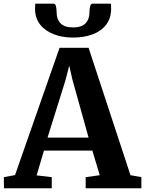

<svg xmlns="http://www.w3.org/2000/svg" viewBox="-34 -1002 772 1022"><path d="M46 -70 283 -747.5H437.5L660.5 -69.5L718.5 -59V0H422V-59L497 -69.5L457.5 -200.5H200L161 -68.5L241.5 -59V0H-13L-13.5 -59ZM437.5 -269.5 351.5 -578 334.5 -652.5 315 -576.5 219 -269.5ZM251 -982.5Q261.5 -982.5 264.5 -965.8Q267.5 -949 267.5 -935Q267.5 -899 288.5 -877.5Q309.5 -856 355 -856Q400 -856 421 -877.5Q442 -899 442 -935Q442 -949 445.2 -965.8Q448.5 -982.5 458.5 -982.5H556.5Q556.5 -976.5 557 -969.5Q557.5 -962.5 557.5 -955.5Q557.5 -905.5 531.5 -871.2Q505.5 -837 460 -819.5Q414.5 -802 354.5 -802Q297.5 -802 251.8 -819.8Q206 -837.5 179.2 -871.8Q152.5 -906 152.5 -955.5Q152.5 -962.5 153 -969.5Q153.5 -976.5 153.5 -982.5Z"/></svg>

Font: Merriweather 20pt
Style: Bold
Weight: 700
Version: Version 2.100